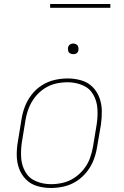

<svg xmlns="http://www.w3.org/2000/svg" viewBox="-20 -929 616 957"><path d="M233 8H234Q266 8 299 0.5Q332 -7 361.5 -26Q391 -45 413 -73Q435 -101 447 -132.5Q459 -164 464 -197L483 -307Q488 -342 487.5 -376.5Q487 -411 475.5 -442Q464 -473 441 -496Q418 -519 385 -528.5Q352 -538 318 -538H317Q285 -538 252 -530.5Q219 -523 189 -504Q159 -485 137.5 -457Q116 -429 104 -397.5Q92 -366 87 -333L69 -223Q63 -189 63.5 -154Q64 -119 75.5 -88Q87 -57 110 -34Q133 -11 166 -1.5Q199 8 233 8ZM234 -11Q195 -11 160 -25.5Q125 -40 106.5 -72Q88 -104 85.5 -142.5Q83 -181 89 -220L107 -330Q112 -360 123 -389Q134 -418 153.5 -443.5Q173 -469 200 -487Q227 -505 257 -512Q287 -519 317 -519Q356 -519 391 -504.5Q426 -490 444.5 -458Q463 -426 465.5 -387.5Q468 -349 462 -310L444 -200Q439 -170 428.5 -141Q418 -112 398 -86.5Q378 -61 351 -43Q324 -25 294 -18Q264 -11 234 -11ZM345 -659Q351 -659 357 -661Q363 -663 366.5 -668Q370 -673 371 -679Q372 -687 370 -695Q368 -703 361 -707.5Q354 -712 345 -712Q339 -712 333.5 -710Q328 -708 324 -702.5Q320 -697 319 -692Q318 -683 320 -675Q322 -667 329.5 -663Q337 -659 345 -659ZM230 -890H530V-909H230Z"/></svg>

Font: Iosevka Sparkle Thin Oblique
Style: Regular
Weight: 100
Italic angle: -9°
Designer: Belleve Invis
Foundry: Belleve Invis
Version: Version 4.5.0; ttfautohint (v1.8.3)